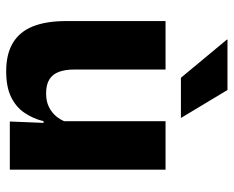

<svg xmlns="http://www.w3.org/2000/svg" viewBox="-86 -641 738 606"><g transform="rotate(90 283.0 -338.0)"><path d="M46.5 -491.5H199.5V-202.5Q199.5 -175.5 206.5 -155.8Q213.5 -136 230 -125.2Q246.5 -114.5 275 -114.5Q299 -114.5 316.8 -123Q334.5 -131.5 346.8 -146Q359 -160.5 365 -178L388.5 -106.5H362.5Q354.5 -73.5 336.2 -46.5Q318 -19.5 286.2 -4Q254.5 11.5 205 11.5Q150.5 11.5 115.2 -9.8Q80 -31 63.2 -73Q46.5 -115 46.5 -178ZM362.5 -491.5H515.5V0H363.5L368.5 -123L362.5 -137ZM105 -687H264L351.5 -541.5V-540H225.5L105 -685Z"/></g></svg>

Font: Anek Devanagari
Style: Bold
Weight: 700
Designer: Kailash Malviya (Devanagari) & Yesha Goshar (Latin)
Foundry: Ek Type
Version: Version 1.003